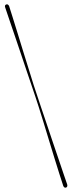

<svg xmlns="http://www.w3.org/2000/svg" viewBox="-20 -750 360 886"><path d="M143.5 -303Q149.5 -285 159.5 -254Q169.5 -223 181.2 -184.2Q193 -145.5 205.8 -103.5Q218.5 -61.5 231 -21.2Q243.5 19 254 52.5Q264.5 86 272 108Q274 112.5 277.2 114.8Q280.5 117 285 115.5Q289 113.5 290.2 110Q291.5 106.5 290 101Q283.5 82.5 272.8 50.8Q262 19 248.8 -20.2Q235.5 -59.5 221.2 -101.5Q207 -143.5 193.8 -183.2Q180.5 -223 169.5 -255Q158.5 -287 152.5 -306Q145.5 -325.5 135.2 -358.2Q125 -391 112.5 -431.2Q100 -471.5 86.5 -514.5Q73 -557.5 60.8 -598Q48.5 -638.5 38.2 -670.8Q28 -703 22 -722Q20 -726.5 16.5 -728.8Q13 -731 9 -729.5Q4.5 -728 3.2 -724.2Q2 -720.5 4 -715.5Q11.5 -693 23 -659.2Q34.5 -625.5 48.2 -585.2Q62 -545 76 -503Q90 -461 103.2 -422Q116.5 -383 127 -352Q137.5 -321 143.5 -303Z"/></svg>

Font: Fraunces 120pt SemiBold
Style: Regular
Weight: 600
Version: Version 1.000;[b76b70a41]